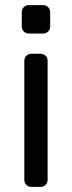

<svg xmlns="http://www.w3.org/2000/svg" viewBox="-20 -730 281 750"><path d="M166 -27Q166 -16 158 -8Q150 0 139 0H102Q91 0 83 -8Q75 -16 75 -27V-493Q75 -504 83 -512Q91 -520 102 -520H139Q150 -520 158 -512Q166 -504 166 -493ZM176 -626Q176 -615 168 -607Q160 -599 149 -599H92Q81 -599 73 -607Q65 -615 65 -626V-683Q65 -694 73 -702Q81 -710 92 -710H149Q160 -710 168 -702Q176 -694 176 -683Z"/></svg>

Font: Rubik
Style: Regular
Weight: 400
Designer: Hubert & Fischer
Foundry: Hubert & Fischer
Version: Version 1.002; ttfautohint (v1.6)